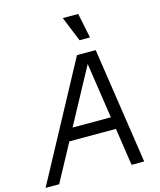

<svg xmlns="http://www.w3.org/2000/svg" viewBox="-163 -1025 931 1119"><g transform="rotate(-15 303.0 -465.0)"><path d="M461 -700 566 0H490L456 -226H175L53 0H-29L348 -700ZM395 -634 214 -299H445ZM448 -780H385L324 -930H417Z"/></g></svg>

Font: MedMera Sans
Style: Italic
Weight: 400
Italic angle: -11°
Designer: Kasper Nordkvist
Foundry: UNCUT.wtf
Version: Version 1.300